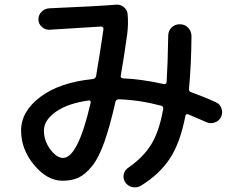

<svg xmlns="http://www.w3.org/2000/svg" viewBox="-20 -764 1040 822"><path d="M360.4 -334Q269.5 -321.3 218.8 -285.2Q168 -249 168 -205.1Q168 -161.1 195.3 -124.5Q222.7 -87.9 250 -87.9Q313.5 -87.9 368.2 -324.2Q369.1 -328.1 366.7 -331.5Q364.3 -335 360.4 -334ZM248 9.8Q182.6 9.8 126.5 -57.1Q70.3 -124 70.3 -205.1Q70.3 -287.1 152.8 -349.1Q235.4 -411.1 377.9 -425.8Q389.6 -427.7 391.6 -439.5Q411.1 -554.7 422.9 -638.7Q423.8 -642.6 420.9 -646.5Q418 -650.4 413.1 -650.4Q264.6 -640.6 192.4 -636.7Q173.8 -635.7 159.2 -648.9Q144.5 -662.1 144.5 -680.7Q144.5 -700.2 158.2 -713.9Q171.9 -727.5 191.4 -728.5Q400.4 -737.3 478.5 -744.1Q496.1 -745.1 510.3 -733.4Q524.4 -721.7 526.4 -704.1Q530.3 -662.1 524.4 -616.2Q511.7 -524.4 497.1 -440.4Q495.1 -429.7 505.9 -428.7Q588.9 -424.8 679.7 -404.3Q692.4 -402.3 693.4 -413.1Q698.2 -489.3 700.2 -610.4Q700.2 -631.8 714.4 -646Q728.5 -660.2 750 -660.2Q771.5 -660.2 785.6 -645Q799.8 -629.9 799.8 -609.4Q798.8 -486.3 789.1 -383.8Q787.1 -373 798.8 -369.1Q863.3 -345.7 906.2 -325.2Q922.9 -317.4 928.7 -298.3Q934.6 -279.3 925.8 -262.2Q917 -245.1 898.4 -239.3Q879.9 -233.4 863.3 -241.2Q819.3 -260.7 786.1 -274.4Q775.4 -278.3 773.4 -266.6Q751 -150.4 706.1 -83.5Q661.1 -16.6 583 31.2Q566.4 41 546.9 37.1Q527.3 33.2 515.6 15.6Q505.9 0 509.8 -18.1Q513.7 -36.1 530.3 -46.9Q591.8 -88.9 627 -145Q662.1 -201.2 678.7 -297.9Q680.7 -307.6 669.9 -311.5Q578.1 -335.9 489.3 -338.9Q477.5 -338.9 474.6 -329.1Q451.2 -225.6 427.2 -157.2Q403.3 -88.9 374 -52.7Q344.7 -16.6 315.9 -3.4Q287.1 9.8 248 9.8Z"/></svg>

Font: Rounded-X Mgen+ 2m medium
Style: Regular
Weight: 500
Designer: [Source Han Sans]
Ryoko NISHIZUKA  (kana & ideographs); Paul D. Hunt (Latin, Greek & Cyrillic); Wenlong ZHANG  (bopomofo
Version: Version 1.059.20150602